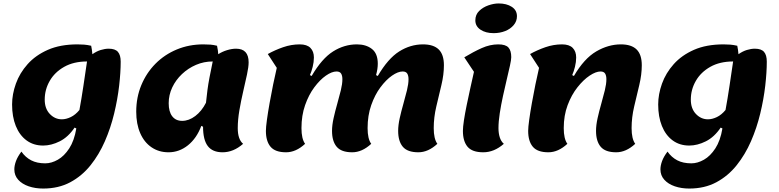

<svg xmlns="http://www.w3.org/2000/svg" viewBox="-20 -857 4511 1112"><path d="M230 235Q184 235 146 222Q108 209 85.5 184Q63 159 63 124Q63 102 72.5 76Q82 50 104 21Q127 54 160.5 71.5Q194 89 242 89Q278 89 315 68Q352 47 381 2.5Q410 -42 422 -113L412 -118Q375 -63 326 -38.5Q277 -14 230 -14Q174 -14 133.5 -44Q93 -74 71.5 -127.5Q50 -181 50 -252Q50 -311 72 -372.5Q94 -434 140 -485.5Q186 -537 257.5 -568.5Q329 -600 429 -600Q449 -600 467.5 -598.5Q486 -597 508 -592Q510 -582 512 -569.5Q514 -557 515 -543Q539 -560 563.5 -567.5Q588 -575 610 -575Q647 -575 663 -556.5Q679 -538 679 -500Q679 -438 670 -360Q661 -282 641 -199Q621 -116 587.5 -39Q554 38 504.5 100Q455 162 387 198.5Q319 235 230 235ZM338 -166Q363 -166 390 -179Q417 -192 440 -220Q452 -285 463 -359Q474 -433 484 -501Q407 -501 352 -470Q297 -439 268 -388.5Q239 -338 239 -280Q239 -228 268.5 -197Q298 -166 338 -166Z M956 25Q900 25 857.5 -4Q815 -33 792 -86Q769 -139 769 -210Q769 -293 798.5 -364Q828 -435 880.5 -488Q933 -541 1004 -570.5Q1075 -600 1158 -600Q1182 -600 1199.5 -598.5Q1217 -597 1237 -592Q1243 -564 1244 -543Q1267 -558 1295 -566.5Q1323 -575 1347 -575Q1420 -575 1420 -496Q1420 -470 1410.5 -425.5Q1401 -381 1388.5 -327.5Q1376 -274 1366.5 -218.5Q1357 -163 1357 -115Q1357 -50 1388 -24Q1332 25 1269 25Q1211 25 1183.5 -11Q1156 -47 1156 -123L1146 -128Q1119 -56 1068.5 -15.5Q1018 25 956 25ZM1035 -157Q1074 -157 1111 -185Q1148 -213 1173 -262Q1177 -301 1181.5 -335.5Q1186 -370 1193.5 -409Q1201 -448 1212 -501Q1161 -501 1115.5 -481.5Q1070 -462 1034 -428Q998 -394 977.5 -350.5Q957 -307 957 -259Q957 -210 977.5 -183.5Q998 -157 1035 -157Z M1637 25Q1574 25 1547 -7Q1520 -39 1520 -99Q1520 -120 1526 -163.5Q1532 -207 1541.5 -260.5Q1551 -314 1562 -368Q1573 -422 1583 -464L1531 -544Q1572 -567 1619.5 -583.5Q1667 -600 1716 -600Q1758 -600 1778 -579.5Q1798 -559 1798 -524Q1798 -498 1791 -470Q1784 -442 1775 -422L1785 -417Q1844 -518 1909 -559Q1974 -600 2047 -600Q2100 -600 2134 -573.5Q2168 -547 2168 -488Q2168 -458 2158 -422L2168 -417Q2227 -518 2292 -559Q2357 -600 2430 -600Q2491 -600 2521 -570.5Q2551 -541 2551 -479Q2551 -425 2536.5 -364.5Q2522 -304 2507 -240.5Q2492 -177 2492 -115Q2492 -53 2513 -24Q2460 25 2403 25Q2340 25 2313 -7Q2286 -39 2286 -99Q2286 -132 2295 -172.5Q2304 -213 2316 -255Q2328 -297 2337 -334Q2346 -371 2346 -398Q2346 -419 2338.5 -431Q2331 -443 2312 -443Q2285 -443 2250.5 -419Q2216 -395 2183.5 -351.5Q2151 -308 2130 -248Q2109 -188 2109 -115Q2109 -53 2130 -24Q2077 25 2020 25Q1957 25 1930 -7Q1903 -39 1903 -99Q1903 -132 1912 -172.5Q1921 -213 1933 -255Q1945 -297 1954 -334Q1963 -371 1963 -398Q1963 -419 1955.5 -431Q1948 -443 1929 -443Q1902 -443 1867.5 -419Q1833 -395 1800.5 -351.5Q1768 -308 1747 -248Q1726 -188 1726 -115Q1726 -53 1747 -24Q1694 25 1637 25Z M2839 -665Q2793 -665 2763 -685Q2733 -705 2733 -739Q2733 -772 2755 -793.5Q2777 -815 2808.5 -826Q2840 -837 2868 -837Q2914 -837 2944 -817.5Q2974 -798 2974 -763Q2974 -734 2955 -711.5Q2936 -689 2905.5 -677Q2875 -665 2839 -665ZM2779 25Q2715 25 2688 -7Q2661 -39 2661 -99Q2661 -121 2667 -160.5Q2673 -200 2683 -248.5Q2693 -297 2704 -347Q2715 -397 2725 -441L2669 -525Q2722 -557 2770 -578.5Q2818 -600 2866 -600Q2908 -600 2924.5 -582Q2941 -564 2941 -526Q2941 -511 2933.5 -477Q2926 -443 2915 -397Q2904 -351 2893 -300.5Q2882 -250 2874.5 -201.5Q2867 -153 2867 -115Q2867 -85 2874.5 -61.5Q2882 -38 2898 -24Q2842 25 2779 25Z M3156 25Q3093 25 3066 -7Q3039 -39 3039 -99Q3039 -120 3045 -163.5Q3051 -207 3060.5 -260.5Q3070 -314 3081 -368Q3092 -422 3102 -464L3050 -544Q3091 -567 3138.5 -583.5Q3186 -600 3235 -600Q3277 -600 3297 -579.5Q3317 -559 3317 -524Q3317 -498 3310 -470Q3303 -442 3294 -422L3304 -417Q3363 -518 3433 -559Q3503 -600 3576 -600Q3637 -600 3667 -570.5Q3697 -541 3697 -479Q3697 -425 3682.5 -364.5Q3668 -304 3653 -240.5Q3638 -177 3638 -115Q3638 -53 3659 -24Q3606 25 3549 25Q3486 25 3459 -7Q3432 -39 3432 -99Q3432 -132 3441 -172.5Q3450 -213 3462 -255Q3474 -297 3483 -334Q3492 -371 3492 -398Q3492 -419 3484.5 -431Q3477 -443 3458 -443Q3431 -443 3395 -419Q3359 -395 3324.5 -351.5Q3290 -308 3267.5 -248Q3245 -188 3245 -115Q3245 -53 3266 -24Q3213 25 3156 25Z M3972 235Q3926 235 3888 222Q3850 209 3827.5 184Q3805 159 3805 124Q3805 102 3814.5 76Q3824 50 3846 21Q3869 54 3902.5 71.5Q3936 89 3984 89Q4020 89 4057 68Q4094 47 4123 2.5Q4152 -42 4164 -113L4154 -118Q4117 -63 4068 -38.5Q4019 -14 3972 -14Q3916 -14 3875.5 -44Q3835 -74 3813.5 -127.5Q3792 -181 3792 -252Q3792 -311 3814 -372.5Q3836 -434 3882 -485.5Q3928 -537 3999.5 -568.5Q4071 -600 4171 -600Q4191 -600 4209.5 -598.5Q4228 -597 4250 -592Q4252 -582 4254 -569.5Q4256 -557 4257 -543Q4281 -560 4305.5 -567.5Q4330 -575 4352 -575Q4389 -575 4405 -556.5Q4421 -538 4421 -500Q4421 -438 4412 -360Q4403 -282 4383 -199Q4363 -116 4329.5 -39Q4296 38 4246.5 100Q4197 162 4129 198.5Q4061 235 3972 235ZM4080 -166Q4105 -166 4132 -179Q4159 -192 4182 -220Q4194 -285 4205 -359Q4216 -433 4226 -501Q4149 -501 4094 -470Q4039 -439 4010 -388.5Q3981 -338 3981 -280Q3981 -228 4010.5 -197Q4040 -166 4080 -166Z"/></svg>

Font: Lemon
Style: Regular
Weight: 400
Designer: Eduardo Rodriguez Tunni
Foundry: Eduardo Rodriguez Tunni
Version: Version 1.003; ttfautohint (v1.8.4.7-5d5b);gftools[0.9.24]